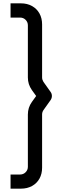

<svg xmlns="http://www.w3.org/2000/svg" viewBox="-20 -911 470 1147"><path d="M43 216V131.5H100.5Q119.5 131.5 133 118Q146.5 104.5 146.5 85.5V-227Q146.5 -268.5 170.5 -302L196 -337.5L170.5 -373Q146.5 -407 146.5 -448V-760Q146.5 -779 133 -792.5Q119.5 -806 100.5 -806H43V-891H105.5Q142.5 -891 171.2 -875Q200 -859 215.8 -830.5Q231.5 -802 231.5 -765V-448Q231.5 -435 239.5 -422L282.5 -361.5Q290 -351 290 -337.5Q290 -325 282.5 -313.5L239.5 -253Q231.5 -241 231.5 -227V90.5Q231.5 127.5 215.8 156Q200 184.5 171.2 200.2Q142.5 216 105.5 216Z"/></svg>

Font: CCSD_manrope Medium
Style: Regular
Weight: 500
Designer: Mikhail Sharanda
Foundry: Mikhail Sharanda
Version: Version 4.503